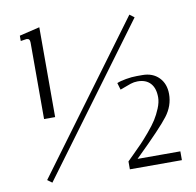

<svg xmlns="http://www.w3.org/2000/svg" viewBox="-76 -729 834 818"><g transform="rotate(-10 341.5 -320.5)"><path d="M646 -26.9V11.2H420.9V-22.9Q424.3 -26.4 448 -49.8Q471.7 -73.2 485.6 -87.6Q499.5 -102.1 522.5 -129.2Q545.4 -156.2 558.6 -177Q571.8 -197.8 582.3 -223.4Q592.8 -249 592.8 -270Q592.8 -309.6 573.5 -330.8Q554.2 -352.1 518.1 -352.1Q502.4 -352.1 487.8 -347.2L440.9 -330.1L432.1 -359.9Q446.3 -366.2 471.7 -370.6Q497.1 -375 519 -375H543Q587.4 -375 614.3 -347.7Q641.1 -320.3 641.1 -275.9Q641.1 -225.1 608.2 -181.9Q575.2 -138.7 471.7 -37.6Q464.8 -30.3 460.9 -26.9ZM533.2 -638.2 553.2 -623 85.9 9.8 65.9 -4.9ZM58.1 -630.9 146 -651.9V-263.2H98.1V-594.2Q98.1 -611.8 84 -611.8Q81.5 -611.8 58.1 -607.9Z"/></g></svg>

Font: Resagokr
Style: Light
Weight: 300
Designer: gluk
Foundry: gluk
Version: Version 0.95